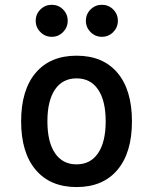

<svg xmlns="http://www.w3.org/2000/svg" viewBox="-20 -755 626 785"><path d="M293 9.8Q185.5 9.8 126 -60.5Q66.4 -130.9 66.4 -258.8Q66.4 -387.2 126 -457.3Q185.5 -527.3 293 -527.3Q400.9 -527.3 460.2 -457.3Q519.5 -387.2 519.5 -258.8Q519.5 -130.9 460.2 -60.5Q400.9 9.8 293 9.8ZM293 -83Q350.1 -83 381.1 -128.9Q412.1 -174.8 412.1 -258.8Q412.1 -343.3 381.1 -388.9Q350.1 -434.6 293 -434.6Q235.8 -434.6 204.8 -388.9Q173.8 -343.3 173.8 -258.8Q173.8 -174.8 204.8 -128.9Q235.8 -83 293 -83ZM396.5 -604.5Q369.6 -604.5 350.3 -623.8Q331.1 -643.1 331.1 -669.9Q331.1 -697.3 350.3 -716.3Q369.6 -735.4 396.5 -735.4Q423.8 -735.4 442.9 -716.3Q461.9 -697.3 461.9 -669.9Q461.9 -643.1 442.9 -623.8Q423.8 -604.5 396.5 -604.5ZM191.4 -604.5Q164.6 -604.5 145.3 -623.8Q126 -643.1 126 -669.9Q126 -697.3 145.3 -716.3Q164.6 -735.4 191.4 -735.4Q218.8 -735.4 237.8 -716.3Q256.8 -697.3 256.8 -669.9Q256.8 -643.1 237.8 -623.8Q218.8 -604.5 191.4 -604.5Z"/></svg>

Font: Cascadia Mono PL
Style: Regular
Weight: 400
Monospace: yes
Designer: Aaron Bell
Foundry: Saja Typeworks
Version: Version 2102.003